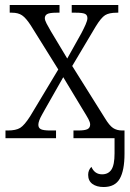

<svg xmlns="http://www.w3.org/2000/svg" viewBox="-20 -555 522 771"><path d="M480 62Q480 129 461 162.5Q442 196 396 196Q368 196 351 183.5Q334 171 334 147Q334 128 347 115Q360 145 390 145Q415 145 427.5 126Q440 107 440 61V0H275V-31H293Q321 -31 331.5 -36.5Q342 -42 342 -55Q342 -64 335 -77Q328 -90 310 -119L234 -245L159 -113Q157 -109 149 -95Q141 -81 137.5 -71Q134 -61 134 -54Q134 -41 144.5 -36Q155 -31 182 -31H205V0H2V-31H11Q44 -31 61 -41.5Q78 -52 101 -88L214 -276L103 -454Q84 -483 68.5 -493.5Q53 -504 28 -504H19V-535H219V-504H207Q179 -504 169.5 -498.5Q160 -493 160 -482Q160 -474 167 -460.5Q174 -447 184 -430L250 -320L307 -422Q317 -441 324 -457Q331 -473 331 -482Q331 -495 321 -499.5Q311 -504 285 -504H268V-535H455V-504H449Q418 -504 402 -494Q386 -484 364 -448L270 -290L401 -81Q419 -51 434 -41Q449 -31 471 -31H480Z"/></svg>

Font: Noto Serif NarrowLight
Style: Regular
Weight: 300
Width: 4
Designer: Monotype Design Team
Foundry: Monotype Imaging Inc.
Version: Version 1.001